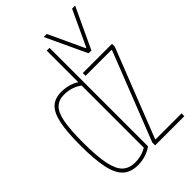

<svg xmlns="http://www.w3.org/2000/svg" viewBox="-238 -878 976 976"><g transform="rotate(-45 250.0 -390.0)"><path d="M152 10Q102 10 72 -17.5Q42 -45 29 -106.5Q16 -168 16 -270Q16 -366 28 -423Q40 -480 67 -505Q94 -530 140 -530Q172 -530 201.5 -520Q231 -510 254 -490L241 -475Q221 -492 195 -501Q169 -510 140 -510Q102 -510 79 -488Q56 -466 46 -414Q36 -362 36 -270Q36 -172 47.5 -115Q59 -58 84.5 -34Q110 -10 152 -10Q205 -10 244 -38L236 -22V-492V-730H256V-22Q237 -8 210.5 1Q184 10 152 10ZM285 0V-20L472 -496V-500H285V-520H495V-500L308 -24V-20H495V0ZM377 -570 274 -790H296L385 -599H389L478 -790H500L397 -570Z"/></g></svg>

Font: M PLUS Code Latin Thin
Style: Regular
Weight: 250
Designer: Coji Morishita
Foundry: UNDERFOREST DESIGN
Version: Version 1.002; ttfautohint (v1.8.3)